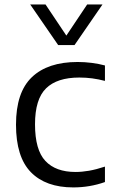

<svg xmlns="http://www.w3.org/2000/svg" viewBox="-20 -828 512 858"><path d="M307.5 9.5Q184.5 9.5 118 -58.5Q51.5 -126.5 51.5 -271Q51.5 -415.5 122.5 -483.2Q193.5 -551 327 -551Q358.5 -551 389.8 -547Q421 -543 449 -535.5V-466.5Q420 -474 392 -477.8Q364 -481.5 334.5 -481.5Q235 -481.5 185.8 -433.2Q136.5 -385 136.5 -272.5Q136.5 -158 182.8 -108.8Q229 -59.5 317.5 -59.5Q346 -59.5 377.8 -65Q409.5 -70.5 449 -83.5V-14.5Q381.5 9.5 307.5 9.5ZM240 -626.5 115 -808H183.5L276.5 -669L369.5 -808H438L313 -626.5Z"/></svg>

Font: Encode Sans SmExp
Style: Regular
Weight: 400
Width: 6
Designer: Multiple Designers
Foundry: Impallari Type
Version: Version 3.002; ttfautohint (v1.8.3) -l 8 -r 50 -G 200 -x 14 